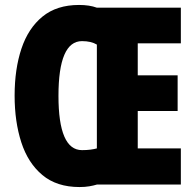

<svg xmlns="http://www.w3.org/2000/svg" viewBox="-20 -745 790 775"><path d="M299 -725Q341 -725 371 -714H710V-570H536V-441H697V-297H536V-146H710V0H371Q358 4 340.5 7Q323 10 301 10Q209 10 151 -38.5Q93 -87 66 -170.5Q39 -254 39 -359Q39 -466 66.5 -548.5Q94 -631 151.5 -678Q209 -725 299 -725ZM311 -579Q216 -579 216 -358Q216 -139 311 -139Q330 -139 345 -141Q360 -143 371 -146V-565Q348 -579 311 -579Z"/></svg>

Font: Noto Sans Kannada ExtraCondensed Black
Style: Regular
Weight: 900
Width: 2
Designer: Jelle Bosma - Monotype Design Team
Foundry: Monotype Imaging Inc.
Version: Version 2.005; ttfautohint (v1.8.4.7-5d5b)